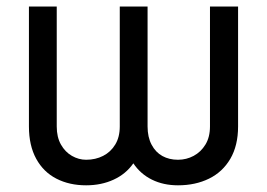

<svg xmlns="http://www.w3.org/2000/svg" viewBox="-20 -550 806 580"><path d="M67.4 -530.3H151.4V-168Q151.4 -135.7 164.1 -113.3Q176.8 -90.8 197.3 -79.1Q217.8 -67.4 240.2 -67.4Q268.6 -67.4 291.5 -79.1Q314.5 -90.8 328.1 -113.3Q341.8 -135.7 341.8 -168V-530.3H425.8V-168Q425.8 -135.7 438 -112.8Q450.2 -89.8 470.7 -78.6Q491.2 -67.4 517.6 -67.4Q543 -67.4 564.9 -79.1Q586.9 -90.8 600.6 -113.3Q614.3 -135.7 614.3 -168V-530.3H699.2V-168Q699.2 -110.4 675.8 -70.3Q652.3 -30.3 611.3 -10.3Q570.3 9.8 517.6 9.8Q473.6 9.8 439 -7.3Q404.3 -24.4 382.8 -56.6Q360.4 -24.4 323.2 -7.3Q286.1 9.8 240.2 9.8Q189.5 9.8 150.4 -10.3Q111.3 -30.3 89.4 -70.3Q67.4 -110.4 67.4 -168Z"/></svg>

Font: Pretendard Std Variable
Style: Regular
Weight: 400
Designer: Base glyphs from Inter by Rasmus Andersson; Hangeul glyphs from Noto Sans CJK(Source Han Sans) by Jang Soo-young and Kan
Foundry: Kil Hyung-jin
Version: Version 1.309;Glyphs 3.2 (3225)